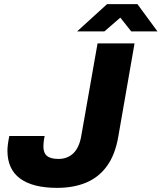

<svg xmlns="http://www.w3.org/2000/svg" viewBox="-20 -897 782 929"><path d="M256 12Q139 12 77.5 -33Q16 -78 16 -168Q16 -181 18 -197.5Q20 -214 25 -239H196Q192 -219 191 -207Q190 -195 190 -188Q190 -157 207.5 -142.5Q225 -128 263 -128Q306 -128 334.5 -155Q363 -182 373 -238L452 -687H631L552 -234Q537 -148 497.5 -93.5Q458 -39 397 -13.5Q336 12 256 12ZM353 -745 498 -877H645L742 -745H615L539 -841H596L485 -745Z"/></svg>

Font: Archivo SemiBold ExtraBold
Style: Italic
Weight: 800
Italic angle: -10°
Version: Version 2.001